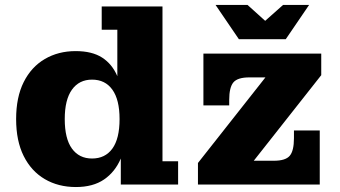

<svg xmlns="http://www.w3.org/2000/svg" viewBox="-20 -744 1371 774"><path d="M943 -586 849 -724H978L1049 -660L1121 -724H1226L1132 -586ZM286 10Q215 10 160.5 -22Q106 -54 75.5 -115Q45 -176 45 -264Q45 -352 75.5 -413Q106 -474 160.5 -506Q215 -538 285 -538Q351 -538 391.5 -512Q432 -486 453 -437V-624H390V-718H635V-94H698V0H467V-105Q444 -51 399.5 -20.5Q355 10 286 10ZM351 -105Q404 -105 433 -145Q462 -185 462 -264Q462 -342 433 -382.5Q404 -423 351 -423Q299 -423 270 -382.5Q241 -342 241 -264Q241 -185 270 -145Q299 -105 351 -105ZM778 0V-87L1050 -432H985Q938 -432 921 -412Q904 -392 904 -341V-319H800V-528H1275V-441L1003 -96H1084Q1131 -96 1148 -116Q1165 -136 1165 -187V-218H1269V0Z"/></svg>

Font: Montagu Slab 16pt
Style: Bold
Weight: 700
Designer: Florian Karsten
Foundry: Florian Karsten
Version: Version 1.000; ttfautohint (v1.8.3)